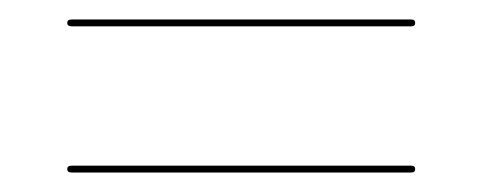

<svg xmlns="http://www.w3.org/2000/svg" viewBox="-20 -442 495 197"><path d="M49 -418.5Q49 -422 53.5 -422H402Q406 -422 406 -418.5Q406 -415 402 -415H53.5Q49 -415 49 -418.5ZM49 -268.5Q49 -272 53.5 -272H402Q406 -272 406 -268.5Q406 -265 402 -265H53.5Q49 -265 49 -268.5Z"/></svg>

Font: Fraunces 144pt S000
Style: Regular
Weight: 400
Version: Version 1.000; ttfautohint (v1.8.3)